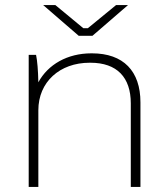

<svg xmlns="http://www.w3.org/2000/svg" viewBox="-20 -736 656 756"><path d="M290 -595H344L484 -716H437L326 -625H308L198 -716H150ZM93 0H131V-302C131 -413 215 -489 333 -489H336C441 -489 495 -431 495 -329V0H533V-333C533 -456 466 -526 342 -526H340C245 -526 169 -482 131 -412C130 -459 127 -496 122 -520H93Z"/></svg>

Font: Fixel Display ExtraLight
Style: Regular
Weight: 200
Designer: AlfaBravo + MacPaw
Foundry: Kyrylo Tkachov, Marchela Mozhyna, Serhii Makarenko, Maria Weinstein, Zakhar Kryvoshyya
Version: Version 1.211